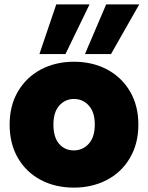

<svg xmlns="http://www.w3.org/2000/svg" viewBox="-20 -850 676 877"><path d="M317 7Q233 7 166.5 -28Q100 -63 62 -128Q24 -193 24 -281Q24 -368 62.5 -433Q101 -498 167.5 -533Q234 -568 318 -568Q402 -568 468.5 -533Q535 -498 573.5 -433Q612 -368 612 -281Q612 -194 573.5 -128.5Q535 -63 468 -28Q401 7 317 7ZM317 -163Q358 -163 385.5 -193.5Q413 -224 413 -281Q413 -338 385.5 -368Q358 -398 318 -398Q278 -398 251 -368Q224 -338 224 -281Q224 -223 250 -193Q276 -163 317 -163ZM279 -603H160L237 -830H389ZM487 -603H368L465 -830H616Z"/></svg>

Font: Fz Poppins ExtBd
Style: Regular
Weight: 800
Designer: Ninad Kale (Devanagari), Jonny Pinhorn (Latin)
Foundry: Indian Type Foundry
Version: Vit hóa bi Vntype.Com & FontZin.Com